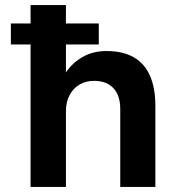

<svg xmlns="http://www.w3.org/2000/svg" viewBox="-20 -740 706 760"><path d="M23 -564V-647H371V-564ZM101 0V-720H241V-453Q266 -491 307 -514.5Q348 -538 401 -538Q467 -538 510 -513Q553 -488 574 -439.5Q595 -391 595 -321V0H456V-308Q456 -362 429 -391Q402 -420 352 -420Q321 -420 296 -406Q271 -392 256 -364.5Q241 -337 241 -300V0Z"/></svg>

Font: DM Sans 9pt ExtraBold
Style: Regular
Weight: 800
Version: Version 4.004;gftools[0.9.30]